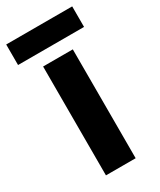

<svg xmlns="http://www.w3.org/2000/svg" viewBox="-195 -772 696 834"><g transform="rotate(-30 152.5 -354.5)"><path d="M227 0H78V-546H227ZM318 -709V-606H-13V-709Z"/></g></svg>

Font: Noto Sans Devanagari
Style: Regular
Weight: 400
Designer: Jelle Bosma - Monotype Design Team
Foundry: Monotype Imaging Inc.
Version: Version 2.003